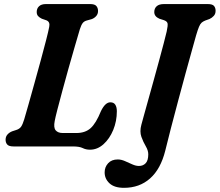

<svg xmlns="http://www.w3.org/2000/svg" viewBox="-20 -720 1080 944"><path d="M338 0H46.5Q23.5 0 15.2 -9.8Q7 -19.5 7.5 -34.5Q8 -49 17 -59Q26 -69 40 -74.5L60 -81Q76 -86 83.8 -97.2Q91.5 -108.5 99 -133Q106.5 -158.5 119.8 -205.2Q133 -252 148.8 -308.8Q164.5 -365.5 179.8 -421.2Q195 -477 206.5 -521.8Q218 -566.5 222 -588Q227 -612.5 208.5 -620L185.5 -628Q174 -633.5 167.2 -641Q160.5 -648.5 160.5 -661Q160.5 -678.5 172 -689.2Q183.5 -700 205.5 -700H423.5Q446 -700 454 -690.2Q462 -680.5 462 -666Q462 -651 452.8 -640.8Q443.5 -630.5 431 -626L406 -619Q393.5 -615.5 386.5 -606.5Q379.5 -597.5 372.5 -576Q361.5 -539.5 346.8 -488.2Q332 -437 316.2 -381.2Q300.5 -325.5 286.5 -273.2Q272.5 -221 262.2 -181.5Q252 -142 249 -125Q242.5 -92.5 253.8 -79.2Q265 -66 288.5 -66H355.5Q399 -66 425.5 -89.8Q452 -113.5 476.5 -174Q497.5 -217 522.5 -217Q539.5 -217 547 -205Q554.5 -193 554.5 -173Q554.5 -124.5 536.8 -81.2Q519 -38 489 -11Q459 16 422.5 16Q402.5 16 386.5 8Q370.5 0 338 0ZM944 -545.5Q938.5 -526 924.8 -476.8Q911 -427.5 893 -361.8Q875 -296 856 -224.8Q837 -153.5 820.2 -89Q803.5 -24.5 792.5 21Q770 111 718 157.2Q666 203.5 589.5 203.5Q542 203.5 518.2 181.2Q494.5 159 494.5 127.5Q494.5 101.5 511.5 82.8Q528.5 64 559 64Q576 64 594.2 72Q612.5 80 630.2 88Q648 96 663 96Q683.5 96 696.2 82.5Q709 69 709 38.5Q709 20 696.8 -0.8Q684.5 -21.5 675.2 -47.2Q666 -73 675 -106.5Q677 -114.5 685.8 -146Q694.5 -177.5 707.2 -223Q720 -268.5 734.2 -320Q748.5 -371.5 761.8 -420.5Q775 -469.5 785.2 -508Q795.5 -546.5 799.5 -565Q806 -594.5 803.8 -605Q801.5 -615.5 785.5 -621L763.5 -628Q738.5 -639 738.5 -660.5Q738.5 -678.5 750.2 -689.2Q762 -700 786 -700H1001.5Q1024.5 -700 1032.2 -690.8Q1040 -681.5 1040 -667Q1040 -651.5 1031 -641.8Q1022 -632 1010 -626.5L989 -619Q978 -614.5 971.2 -608.5Q964.5 -602.5 958.5 -588.5Q952.5 -574.5 944 -545.5Z"/></svg>

Font: Fraunces 9pt S100 SemiBold
Style: Italic
Weight: 600
Italic angle: -16°
Version: Version 1.000; ttfautohint (v1.8.3)